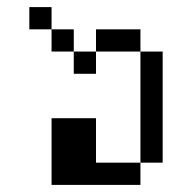

<svg xmlns="http://www.w3.org/2000/svg" viewBox="-20 -520 540 540"><path d="M125 -437.5H62.5V-500H125ZM125 -187.5H250V-62.5H375V0H125ZM125 -437.5H187.5V-375H125ZM187.5 -375H250V-312.5H187.5ZM250 -437.5H375V-375H250ZM375 -375H437.5V-62.5H375Z"/></svg>

Font: 寒蝉点阵体 16px
Style: Regular
Weight: 400
Designer: Designed by Warren2060
Foundry: ChillType
Version: Version 1.000